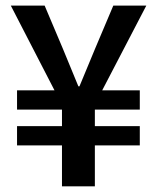

<svg xmlns="http://www.w3.org/2000/svg" viewBox="-20 -656 553 676"><path d="M198.2 0V-144H40V-211.9H198.2V-270H40V-337.9H171.9L18.1 -636.2H137.2L201.2 -484.9Q254.9 -354.5 255.9 -352.1H259.8Q278.8 -397 314.9 -484.9L378.9 -636.2H495.1L339.8 -337.9H472.2V-270H314V-211.9H472.2V-144H314V0Z"/></svg>

Font: Source Sans 3 Semibold
Style: Regular
Weight: 600
Designer: Paul D. Hunt
Foundry: Adobe
Version: Version 3.052;hotconv 1.1.0;makeotfexe 2.6.0